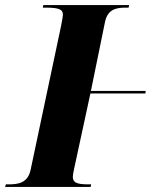

<svg xmlns="http://www.w3.org/2000/svg" viewBox="-44 -734 620 754"><path d="M-24 0H312L314 -10H302C254 -10 242 -19 242 -40C242 -46 244 -57 247 -71L311 -367H527L528 -377H313L368 -646C378 -697 411 -704 449 -704H461L463 -714H126L124 -704H137C195 -704 203 -694 203 -675C203 -670 200 -655 196 -633L76 -66C65 -17 30 -10 -9 -10H-21Z"/></svg>

Font: Noto Serif Display SemiCondensed ExtraBold
Style: Italic
Weight: 800
Width: 4
Italic angle: -12°
Designer: Monotype Design Team
Foundry: Monotype Imaging Inc.
Version: Version 2.009